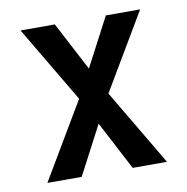

<svg xmlns="http://www.w3.org/2000/svg" viewBox="-65 -583 629 645"><g transform="rotate(-10 250.0 -260.0)"><path d="M46 0 200 -260 46 -520H163L250 -354L337 -520H454L300 -260L454 0H337L250 -166L163 0Z"/></g></svg>

Font: Iosevka Semibold
Style: Regular
Weight: 600
Monospace: yes
Designer: Belleve Invis
Foundry: Belleve Invis
Version: Version 33.2.3; ttfautohint (v1.8.4)